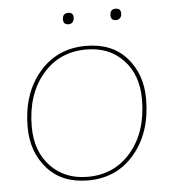

<svg xmlns="http://www.w3.org/2000/svg" viewBox="-49 -687 659 741"><g transform="rotate(-5 280.5 -316.5)"><path d="M240 -598Q220 -598 220 -618Q220 -642 242 -642Q262 -642 262 -622Q262 -611 256 -604.5Q250 -598 240 -598ZM424 -598Q404 -598 404 -618Q404 -642 426 -642Q446 -642 446 -622Q446 -611 440 -604.5Q434 -598 424 -598ZM263 9Q162 9 105 -55.5Q48 -120 48 -216Q48 -345 117.5 -427Q187 -509 299 -509Q400 -509 456.5 -445Q513 -381 513 -285Q513 -156 444 -73.5Q375 9 263 9ZM263 -5Q367 -5 432 -82.5Q497 -160 497 -285Q497 -380 442.5 -437.5Q388 -495 299 -495Q194 -495 129 -417.5Q64 -340 64 -216Q64 -121 119 -63Q174 -5 263 -5Z"/></g></svg>

Font: Elaine Sans Thin
Style: Italic
Weight: 250
Italic angle: -13°
Designer: Wei Huang
Foundry: Wei Huang
Version: Version 2.001;December 24, 2019;FontCreator 12.0.0.2547 64-b